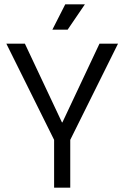

<svg xmlns="http://www.w3.org/2000/svg" viewBox="-20 -860 570 880"><path d="M228 0V-219L9 -660H94L264 -299H266L436 -660H521L302 -219V0ZM290 -724H220L279 -840H369Z"/></svg>

Font: Bricolage Grotesque 96pt Light
Style: Regular
Weight: 300
Designer: Mathieu Triay
Foundry: Atelier Triay
Version: Version 1.001; ttfautohint (v1.8.4.7-5d5b);gftools[0.9.33.de